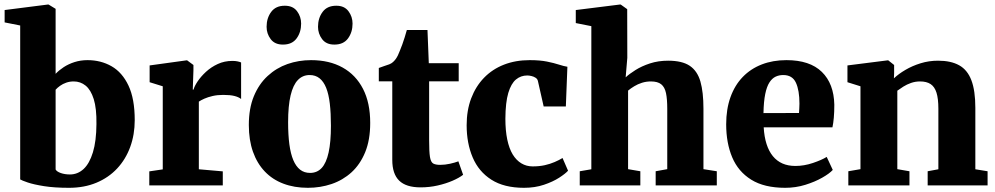

<svg xmlns="http://www.w3.org/2000/svg" viewBox="-20 -840 4508 870"><path d="M1 -738.5V-794.5L197 -819.5H200L232 -800V-505.5Q247 -521.5 268.8 -535.8Q290.5 -550 318 -558.8Q345.5 -567.5 376.5 -567.5Q437 -567.5 485.5 -539.8Q534 -512 562.2 -452.2Q590.5 -392.5 590.5 -295.5Q590.5 -230 570 -174Q549.5 -118 510.8 -76.5Q472 -35 416.8 -12Q361.5 11 293 11Q226.5 11 179.5 3.5Q132.5 -4 105.5 -13.2Q78.5 -22.5 71.5 -27V-724.5ZM314 -471Q296 -471 280.2 -465.5Q264.5 -460 252.2 -451.2Q240 -442.5 232 -433.5V-72Q237 -62.5 255.2 -56Q273.5 -49.5 297 -49.5Q332 -49.5 358.8 -74.2Q385.5 -99 401 -149.8Q416.5 -200.5 417 -278Q418 -348.5 404.8 -390.8Q391.5 -433 368 -452Q344.5 -471 314 -471Z M656.5 0V-63.5L717.5 -72.5V-449L658 -467.5V-543.5L824.5 -566.5H828L856.5 -545.5V-521.5L853.5 -434H857Q861 -449.5 875.5 -471.2Q890 -493 913.2 -514.5Q936.5 -536 966.8 -550Q997 -564 1033 -564Q1046.5 -564 1056.8 -561.8Q1067 -559.5 1072.5 -557V-391.5Q1061 -400.5 1042 -405.2Q1023 -410 991 -410Q965 -410 943.5 -405Q922 -400 906.2 -393Q890.5 -386 881 -379.5V-73L989.5 -63.5V0Z M1107.5 -273.5Q1107.5 -348.5 1130.2 -403.8Q1153 -459 1192.5 -495.5Q1232 -532 1282.5 -549.8Q1333 -567.5 1389.5 -567.5Q1472.5 -567.5 1532.5 -534Q1592.5 -500.5 1625 -437.2Q1657.5 -374 1657.5 -283Q1657.5 -206 1634.8 -150.5Q1612 -95 1572.8 -59.2Q1533.5 -23.5 1482.5 -6.2Q1431.5 11 1375 11Q1313.5 11 1264 -7.8Q1214.5 -26.5 1179.8 -63Q1145 -99.5 1126.2 -152.5Q1107.5 -205.5 1107.5 -273.5ZM1385 -56.5Q1417 -56.5 1437.8 -79Q1458.5 -101.5 1469 -149Q1479.5 -196.5 1479.5 -270.5Q1479.5 -327 1474.5 -370Q1469.5 -413 1458 -441.8Q1446.5 -470.5 1428 -485.2Q1409.5 -500 1383 -500Q1351.5 -500 1329.8 -477.5Q1308 -455 1296.8 -407.8Q1285.5 -360.5 1285.5 -286Q1285.5 -229 1291.2 -186Q1297 -143 1309 -114.5Q1321 -86 1339.8 -71.2Q1358.5 -56.5 1385 -56.5ZM1261.5 -638Q1225 -638 1206.5 -662.8Q1188 -687.5 1188 -718.5Q1188 -758 1208.8 -786Q1229.5 -814 1270 -814H1271Q1307.5 -814 1326 -789.2Q1344.5 -764.5 1344.5 -733Q1344.5 -694 1324 -666Q1303.5 -638 1262.5 -638ZM1494.5 -638Q1458 -638 1439.5 -662.8Q1421 -687.5 1421 -718.5Q1421 -758 1441.8 -786Q1462.5 -814 1503.5 -814H1504.5Q1540.5 -814 1559 -789.2Q1577.5 -764.5 1577.5 -733Q1577.5 -694 1557 -666Q1536.5 -638 1495.5 -638Z M1886 9Q1820 9 1788.8 -21.5Q1757.5 -52 1757.5 -115.5V-471.5H1696.5V-532Q1709 -537 1721.2 -540.8Q1733.5 -544.5 1743.8 -548.5Q1754 -552.5 1761 -559Q1768.5 -566 1773.5 -573Q1778.5 -580 1783 -589.2Q1787.5 -598.5 1792 -610.5Q1797.5 -623.5 1803 -638.8Q1808.5 -654 1813.8 -671Q1819 -688 1823.5 -704H1917L1923 -553.5H2058.5V-471.5H1924.5V-204Q1924.5 -153 1928.2 -129.2Q1932 -105.5 1942.8 -99.2Q1953.5 -93 1974.5 -93Q1996.5 -93 2019 -98Q2041.5 -103 2057 -109L2078.5 -48Q2060.5 -34 2030.5 -21Q2000.5 -8 1963.2 0.5Q1926 9 1886 9Z M2354.5 11Q2264 11 2206.5 -25.8Q2149 -62.5 2121.8 -126.8Q2094.5 -191 2094.5 -272.5Q2094.5 -340 2115 -394.2Q2135.5 -448.5 2173.2 -487.5Q2211 -526.5 2263.5 -547Q2316 -567.5 2380 -567.5Q2426.5 -567.5 2458.5 -561Q2490.5 -554.5 2512.8 -547.2Q2535 -540 2551 -537.5L2544 -357.5H2443.5L2417.5 -472.5Q2415.5 -482 2407.2 -487.5Q2399 -493 2388.2 -495.5Q2377.5 -498 2369 -498Q2340 -498 2318 -479.8Q2296 -461.5 2283.2 -419Q2270.5 -376.5 2270 -302Q2270 -248.5 2278.5 -207.8Q2287 -167 2303.2 -140.2Q2319.5 -113.5 2342.5 -99.8Q2365.5 -86 2393.5 -86Q2424 -86 2448.5 -91.5Q2473 -97 2493.2 -105.8Q2513.5 -114.5 2529 -124L2554 -66.5Q2542 -53 2513.8 -34.8Q2485.5 -16.5 2444.8 -2.8Q2404 11 2354.5 11Z M2659.5 -73V-721.5L2589 -735.5V-794.5L2789 -819.5H2792.5L2822 -798.5L2822.5 -578L2815 -489.5Q2831.5 -505 2859.8 -522.8Q2888 -540.5 2925.5 -552.8Q2963 -565 3007.5 -565Q3071 -565 3105.5 -541.8Q3140 -518.5 3153.8 -470.5Q3167.5 -422.5 3167.5 -347.5V-73.5L3228 -64V0H2951V-64L3003.5 -73.5V-347Q3003.5 -391 2997.8 -418.2Q2992 -445.5 2976 -458.2Q2960 -471 2929 -471Q2908.5 -471 2889.2 -465Q2870 -459 2854 -449.2Q2838 -439.5 2826 -429.5V-73.5L2881.5 -64V0H2607V-64Z M3538 11Q3443 11 3384 -25.8Q3325 -62.5 3297.8 -127.2Q3270.5 -192 3270.5 -276.5Q3270.5 -345.5 3290 -399.8Q3309.5 -454 3345.5 -491.2Q3381.5 -528.5 3431.8 -548Q3482 -567.5 3543.5 -567.5Q3649.5 -567.5 3704 -514.2Q3758.5 -461 3760.5 -365.5Q3760.5 -331.5 3758.2 -306.5Q3756 -281.5 3752 -263H3440.5Q3443 -220 3453.5 -187.2Q3464 -154.5 3482 -132.5Q3500 -110.5 3525.5 -99.2Q3551 -88 3584 -88Q3623.5 -88 3663.5 -101.5Q3703.5 -115 3726 -129L3753.5 -70Q3738.5 -53.5 3705.5 -34.8Q3672.5 -16 3629 -2.5Q3585.5 11 3538 11ZM3439.5 -327.5 3600.5 -328Q3601 -339 3601.8 -349.5Q3602.5 -360 3602.5 -370.5Q3602.5 -430.5 3586.5 -465.2Q3570.5 -500 3529 -500Q3510 -500 3494.2 -492.5Q3478.5 -485 3466.5 -466.5Q3454.5 -448 3447.5 -414.2Q3440.5 -380.5 3439.5 -327.5Z M3879 -73.5V-449L3820 -467.5V-543.5L4001.5 -566.5H4005L4031.5 -545.5V-509L4030.5 -485Q4051.5 -505 4082.5 -523.2Q4113.5 -541.5 4151.2 -553.2Q4189 -565 4230.5 -565Q4289 -565 4326.2 -544.2Q4363.5 -523.5 4381.5 -476.5Q4399.5 -429.5 4399.5 -351.5V-73L4455 -64V0H4183.5V-64L4232 -73V-347Q4232 -393 4223.5 -420Q4215 -447 4196.8 -459Q4178.5 -471 4149 -471Q4127.5 -471 4108.2 -464.2Q4089 -457.5 4073.2 -447.5Q4057.5 -437.5 4046 -429V-73.5L4101 -64V0H3824V-64Z"/></svg>

Font: Merriweather 24pt Black
Style: Regular
Weight: 900
Designer: Eben Sorkin
Foundry: Eben Sorkin
Version: Version 2.100